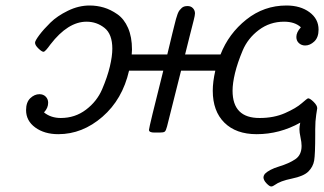

<svg xmlns="http://www.w3.org/2000/svg" viewBox="-20 -484 1183 701"><path d="M75.2 -82Q75.2 -110.8 90.6 -125.5Q106 -140.1 124 -140.1Q138.2 -140.1 147 -131.1Q155.8 -122.1 155.8 -108.9Q155.8 -89.8 141.1 -74.2V-73.2Q166 -53.2 202.1 -53.2Q253.9 -53.2 293.9 -83.5Q334 -113.8 353 -158.4Q372.1 -203.1 381.1 -241Q390.1 -278.8 390.1 -306.2Q390.1 -359.4 361.6 -382.1Q333 -404.8 295.9 -404.8Q228 -404.8 164.1 -321.8Q145 -294.9 138.9 -294.9Q132.8 -294.9 120.4 -306.9Q107.9 -318.8 107.9 -328.1Q107.9 -335 123.5 -356Q139.2 -377 164.1 -401.4Q189 -425.8 228 -444.8Q267.1 -463.9 307.1 -463.9Q334 -463.9 358.9 -456.5Q383.8 -449.2 408.4 -432.1Q433.1 -415 447.5 -382.1Q461.9 -349.1 461.9 -303.2Q461.9 -300.3 461.4 -294.2Q460.9 -288.1 460.9 -285.2H590.8Q595.7 -304.2 600.8 -326.7Q606 -349.1 609.4 -362.5Q612.8 -376 616.5 -390.9Q620.1 -405.8 622.6 -414.8Q625 -423.8 628.4 -432.9Q631.8 -441.9 635.5 -446.5Q639.2 -451.2 643.6 -455.1Q647.9 -459 653.1 -460.4Q658.2 -461.9 665 -461.9Q677.2 -461.9 684.6 -453.9Q691.9 -445.8 691.9 -435.1Q691.9 -428.2 687 -409.2Q682.1 -390.1 672.6 -352.5Q663.1 -314.9 655.8 -285.2H785.2Q814.9 -361.3 879.4 -412.6Q943.8 -463.9 1025.9 -463.9Q1076.7 -463.9 1109.9 -439.5Q1143.1 -415 1143.1 -376Q1143.1 -347.2 1127.4 -332.5Q1111.8 -317.9 1094.2 -317.9Q1081.1 -317.9 1071.5 -326.4Q1062 -335 1062 -349.1Q1062 -366.2 1078.1 -383.8V-384.8Q1056.2 -404.8 1017.1 -404.8Q965.3 -404.8 925 -374.5Q884.8 -344.2 866 -299.6Q847.2 -254.9 838.1 -217.5Q829.1 -180.2 829.1 -152.8Q829.1 -52.7 928.2 -53.2Q980 -53.2 1020.5 -71Q1061 -88.9 1081.5 -106.9Q1102.1 -125 1105 -125Q1111.8 -125 1125 -112.1Q1138.2 -99.1 1138.2 -88.9Q1138.2 -87.9 1134.5 -64.9Q1130.9 -42 1130.9 -12.2V7.8Q1130.9 79.6 1127 102.3Q1123 125 1106 142.1Q1088.9 159.2 1045.9 168Q1002.9 176.8 983.9 190.9Q976.1 196.8 970 196.8Q963.9 196.8 952.9 185.3Q941.9 173.8 941.9 163.1Q941.9 158.2 946.8 150.9Q962.9 134.8 999 123.8Q1035.2 112.8 1058.1 97.4Q1081.1 82 1081.1 48.8Q1081.1 35.6 1077.1 17.3Q1073.2 -1 1073.2 -12.2Q1073.2 -22 1076.2 -36.1Q1001 5.9 917 5.9Q841.8 5.9 799.3 -36.1Q756.8 -78.1 756.8 -152.8Q756.8 -185.1 766.1 -226.1H641.1Q640.1 -220.2 589.8 -22Q585.9 -6.8 581.5 -3.4Q577.1 0 563 0H543.9Q523.9 0 523.9 -9.8Q523.9 -18.6 576.2 -226.1H451.2Q427.2 -121.1 354 -57.6Q280.8 5.9 192.9 5.9Q142.1 5.9 108.6 -18.6Q75.2 -43 75.2 -82Z"/></svg>

Font: CMU Concrete
Style: Italic
Weight: 500
Italic angle: -14.04°
Version: Version 0.7.0